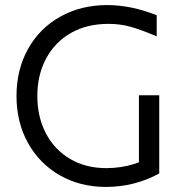

<svg xmlns="http://www.w3.org/2000/svg" viewBox="-20 -728 712 756"><path d="M587 -589Q532 -612 492.5 -623Q453 -634 407 -634Q322 -634 259 -598Q196 -562 161.5 -497.5Q127 -433 127 -350Q127 -268 160.5 -203.5Q194 -139 255.5 -102.5Q317 -66 399 -66Q455 -66 507 -82Q559 -98 607 -126V-45Q510 8 397 8Q296 8 216 -37.5Q136 -83 90.5 -164.5Q45 -246 45 -350Q45 -454 90.5 -535.5Q136 -617 217.5 -662.5Q299 -708 402 -708Q496 -708 597 -668V-585ZM607 -353V-64H527V-353Z"/></svg>

Font: TASA Explorer VF
Style: Regular
Weight: 400
Designer: Weizhong Zhang
Foundry: Local Remote
Version: Version 1.000;Glyphs 3.2 (3192)